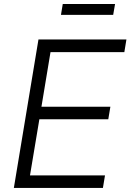

<svg xmlns="http://www.w3.org/2000/svg" viewBox="-20 -921 640 941"><path d="M47.9 0 168.5 -727.5H599.6L589.4 -665.5H227.5L183.1 -397.9H521L510.7 -336.4H172.9L127 -61.5H494.6L484.4 0ZM543.9 -901.4 534.7 -848.1H278.8L287.6 -901.4Z"/></svg>

Font: Inter 17pt Light
Style: Italic
Weight: 300
Italic angle: -9.3988°
Version: Version 4.001;git-66647c0bb